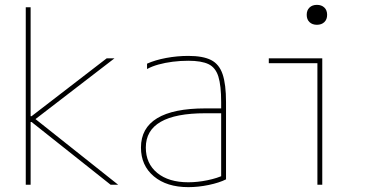

<svg xmlns="http://www.w3.org/2000/svg" viewBox="-20 -760 1540 790"><path d="M86 0V-730H106V-282H110L419 -520H451L126 -270L466 0H435L110 -258H106V0Z M755 10Q666 10 613 -34.5Q560 -79 560 -153Q560 -233 626.5 -273.5Q693 -314 825 -314H900V-294H825Q580 -294 580 -153Q580 -87 627 -48.5Q674 -10 755 -10Q793 -10 834 -18.5Q875 -27 901 -40L890 -22V-340Q890 -408 878.5 -445Q867 -482 838 -496Q809 -510 755 -510Q722 -510 690.5 -506Q659 -502 632 -494.5Q605 -487 585 -476V-498Q618 -513 663.5 -521.5Q709 -530 755 -530Q815 -530 848.5 -513Q882 -496 896 -454.5Q910 -413 910 -340V-22Q882 -8 839 1Q796 10 755 10Z M1286 0V-500H1086V-520H1306V0ZM1284 -658Q1265 -658 1253.5 -669Q1242 -680 1242 -699Q1242 -718 1253.5 -729Q1265 -740 1284 -740Q1303 -740 1314.5 -729Q1326 -718 1326 -699Q1326 -680 1314.5 -669Q1303 -658 1284 -658Z"/></svg>

Font: M PLUS 1 Code Thin
Style: Regular
Weight: 250
Designer: Coji Morishita
Foundry: UNDERFOREST DESIGN
Version: Version 1.002